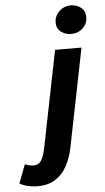

<svg xmlns="http://www.w3.org/2000/svg" viewBox="-189 -755 539 989"><g transform="rotate(-5 81.0 -260.5)"><path d="M-35.3 195.9Q-60 195.9 -83.7 190.6Q-107.4 185.4 -127.8 173.7L-91.1 77.5Q-80.5 81.5 -69.8 84.5Q-59.1 87.5 -46.6 87.5Q-21.3 87.5 -8.5 69Q4.3 50.6 13.8 10.2L115.3 -496H252L149.3 16Q138.8 65.8 116.8 106.6Q94.8 147.4 57.6 171.7Q20.4 195.9 -35.3 195.9ZM204.7 -570.3Q177.1 -570.3 153.8 -587Q130.6 -603.6 130.6 -636.2Q130.6 -669.1 155.7 -693.3Q180.8 -717.4 216 -717.4Q244.5 -717.4 267.3 -700.4Q290.2 -683.3 290.2 -651.2Q290.2 -616.2 265.6 -593.3Q241 -570.3 204.7 -570.3Z"/></g></svg>

Font: Source Sans Variable
Style: Italic
Weight: 200
Italic angle: -11°
Designer: Paul D. Hunt
Foundry: Adobe Systems Incorporated
Version: Version 3.006;hotconv 1.0.111;makeotfexe 2.5.65597